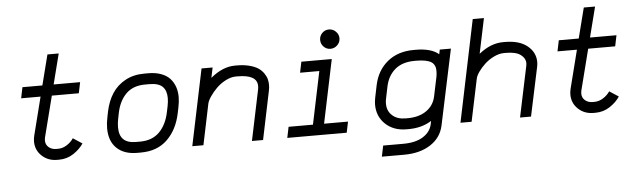

<svg xmlns="http://www.w3.org/2000/svg" viewBox="-52 -901 4305 1284"><g transform="rotate(-5 2100.5 -259.0)"><path d="M312.5 12.2H300.3Q238.8 12.2 197.5 -26.9Q156.2 -65.9 156.2 -123Q156.2 -142.6 161.1 -162.1L226.1 -418.9H95.7L110.8 -492.2H244.6L296.4 -695.8H372.1L320.3 -492.2H498L482.9 -418.9H301.8L232.4 -146.5Q229.5 -135.3 229.5 -123Q229.5 -95.7 249.8 -78.4Q270 -61 300.3 -61H312.5Q343.3 -61 371.6 -79.1Q399.9 -97.2 416.5 -122.6L478 -82.5Q454.1 -45.9 410.4 -16.8Q366.7 12.2 312.5 12.2Z M957.5 -438.5H929.7Q849.1 -438.5 802 -392.1Q754.9 -345.7 738.3 -266.6L730.5 -227.5Q724.1 -197.3 724.1 -168.9Q724.1 -114.7 751.5 -87.9Q778.8 -61 836.9 -61H861.8Q944.8 -61 993.2 -109.9Q1041.5 -158.7 1058.6 -241.7L1066.9 -281.7Q1072.8 -311.5 1072.8 -335.9Q1072.8 -385.3 1046.4 -411.9Q1020 -438.5 957.5 -438.5ZM1146 -335.9Q1146 -305.2 1138.2 -267.1L1129.9 -227.1Q1107.4 -119.1 1039.8 -53.5Q972.2 12.2 861.8 12.2H836.9Q749.5 12.2 700.2 -35.2Q650.9 -82.5 650.9 -168.9Q650.9 -203.1 659.2 -242.2L667 -281.2Q681.2 -349.1 713.9 -399.9Q746.6 -450.7 802 -481.2Q857.4 -511.7 929.7 -511.7H957.5Q1005.9 -511.7 1043 -498Q1080.1 -484.4 1102.1 -460.2Q1124 -436 1135 -404.8Q1146 -373.5 1146 -335.9Z M1679.2 -338.9Q1681.6 -349.6 1681.6 -363.3Q1681.6 -439 1551.3 -439H1539.1Q1505.9 -439 1470 -420.4Q1434.1 -401.9 1407.5 -375.2Q1380.9 -348.6 1362.3 -321Q1343.8 -293.5 1339.8 -274.4L1282.7 0H1208L1314.9 -512.7H1389.2L1375 -444.3Q1456.5 -512.2 1539.1 -512.2H1551.3Q1599.6 -512.2 1637 -502.2Q1674.3 -492.2 1696 -477.1Q1717.8 -461.9 1731.7 -441.2Q1745.6 -420.4 1750.2 -401.9Q1754.9 -383.3 1754.9 -363.3Q1754.9 -343.8 1750.5 -324.2L1683.1 0H1608.4Z M2244.6 0H1845.7L1860.8 -73.2H2024.4L2098.1 -426.8H1968.8L1983.9 -499.5H2188L2099.1 -73.2H2259.8ZM2186 -698.2Q2212.4 -698.2 2231.9 -679Q2251.5 -659.7 2251.5 -633.3Q2251.5 -606.9 2231.9 -587.6Q2212.4 -568.4 2186 -568.4Q2159.2 -568.4 2140.4 -587.4Q2121.6 -606.4 2121.6 -633.3Q2121.6 -660.2 2140.4 -679.2Q2159.2 -698.2 2186 -698.2Z M2543 -284.2 2525.9 -201.2Q2522.9 -188.5 2522.9 -170.4Q2522.9 -121.1 2556.2 -91.1Q2589.4 -61 2645.5 -61H2658.7Q2735.4 -61 2785.2 -95.7Q2835 -130.4 2847.7 -190.4L2875.5 -322.8Q2878.4 -340.8 2878.4 -356.9Q2878.4 -371.1 2876.5 -381.1Q2874.5 -391.1 2867.2 -402.8Q2859.9 -414.6 2846.7 -421.9Q2833.5 -429.2 2809.3 -434.1Q2785.2 -439 2751.5 -439H2738.8Q2656.2 -439 2607.2 -397.5Q2558.1 -356 2543 -284.2ZM2738.8 -512.2H2751.5Q2856.9 -512.2 2906.7 -468.8L2913.1 -499.5H2987.8L2880.4 7.3Q2863.3 87.9 2792.2 134Q2721.2 180.2 2614.3 180.2H2464.8L2480 106.9H2614.3Q2698.2 106.9 2748.3 75.4Q2798.3 43.9 2809.1 -7.3L2813.5 -29.3Q2748.5 12.2 2658.7 12.2H2645.5Q2558.6 12.2 2504.2 -39.3Q2449.7 -90.8 2449.7 -170.4Q2449.7 -189.9 2454.6 -215.8L2471.7 -298.8Q2492.2 -397 2562.3 -454.6Q2632.3 -512.2 2738.8 -512.2Z M3480.5 -343.8Q3481.9 -351.6 3481.9 -359.4Q3481.9 -391.6 3450.4 -415.3Q3418.9 -439 3351.6 -439H3339.4Q3306.2 -439 3271 -421.9Q3235.8 -404.8 3209.5 -380.4Q3183.1 -356 3164.8 -329.8Q3146.5 -303.7 3142.6 -284.2L3083 0H3008.3L3150.4 -683.6H3225.6L3176.3 -448.2Q3255.4 -512.2 3339.4 -512.2H3351.6Q3448.2 -512.2 3501.7 -468.5Q3555.2 -424.8 3555.2 -359.4Q3555.2 -347.2 3551.8 -329.1L3481.9 0H3408.2Z M3913.1 12.2H3900.9Q3839.4 12.2 3798.1 -26.9Q3756.8 -65.9 3756.8 -123Q3756.8 -142.6 3761.7 -162.1L3826.7 -418.9H3696.3L3711.4 -492.2H3845.2L3897 -695.8H3972.7L3920.9 -492.2H4098.6L4083.5 -418.9H3902.3L3833 -146.5Q3830.1 -135.3 3830.1 -123Q3830.1 -95.7 3850.3 -78.4Q3870.6 -61 3900.9 -61H3913.1Q3943.8 -61 3972.2 -79.1Q4000.5 -97.2 4017.1 -122.6L4078.6 -82.5Q4054.7 -45.9 4011 -16.8Q3967.3 12.2 3913.1 12.2Z"/></g></svg>

Font: Anka/Coder
Style: Italic
Weight: 400
Italic angle: -12°
Monospace: yes
Version: Version 001.100